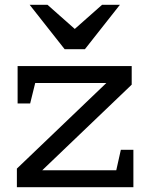

<svg xmlns="http://www.w3.org/2000/svg" viewBox="-20 -776 623 796"><path d="M533 -155V0H50V-77L421 -432H126L105 -347H53V-502H526V-425L155 -70H462L481 -155ZM477 -756 332 -572H248L103 -756H177L290 -656L403 -756Z"/></svg>

Font: Rhodium Libre
Style: Regular
Weight: 400
Designer: James Puckett
Foundry: Dunwich Type Founders
Version: Version 1.001; ttfautohint (v1.3)